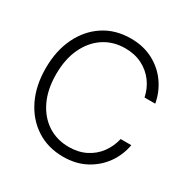

<svg xmlns="http://www.w3.org/2000/svg" viewBox="-167 -891 1037 1053"><g transform="rotate(30 351.0 -364.0)"><path d="M367.7 10.3Q271 10.3 197.8 -37.4Q124.5 -85 83.7 -169.2Q43 -253.4 43 -363.3Q43 -474.1 83.7 -558.3Q124.5 -642.6 197.5 -690.2Q270.5 -737.8 367.7 -737.8Q447.3 -737.8 508.8 -705.3Q570.3 -672.9 609.4 -617.7Q648.4 -562.5 660.6 -494.6H592.8Q582 -546.9 551.8 -587.6Q521.5 -628.4 474.9 -652.1Q428.2 -675.8 367.7 -675.8Q292 -675.8 233.6 -637.5Q175.3 -599.1 142.1 -529.1Q108.9 -459 108.9 -363.3Q108.9 -267.6 142.1 -197.8Q175.3 -127.9 233.6 -89.8Q292 -51.8 367.7 -51.8Q427.7 -51.8 474.4 -75.2Q521 -98.6 551.3 -139.6Q581.5 -180.7 593.3 -231.9H660.6Q648.9 -164.6 609.6 -109.6Q570.3 -54.7 508.8 -22.2Q447.3 10.3 367.7 10.3Z"/></g></svg>

Font: Inter Display Light
Style: Regular
Weight: 300
Designer: Rasmus Andersson
Foundry: rsms
Version: Version 4.000;git-a52131595